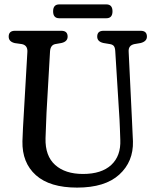

<svg xmlns="http://www.w3.org/2000/svg" viewBox="-20 -840 704 873"><path d="M523.5 -295 504 -608.5Q503 -624 497.5 -630.8Q492 -637.5 480 -639.5L450 -644.5Q422 -651 422 -673.5Q422 -700 450.5 -700H619.5Q648 -700 648 -673.5Q648 -652 620 -644.5L591 -639.5Q563 -633.5 565 -605L580 -295.5Q581 -270.5 582.2 -246.8Q583.5 -223 584.5 -197.5Q587 -105 522.2 -46Q457.5 13 330.5 13Q206.5 13 143.2 -43.5Q80 -100 82 -198Q82.5 -220.5 84.5 -258.5Q86.5 -296.5 88.5 -327.5L104.5 -604.5Q106 -634 79.5 -639.5L47.5 -644Q19.5 -650.5 19.5 -673.5Q19.5 -700 48 -700H259Q287.5 -700 287.5 -673.5Q287.5 -651 259.5 -644.5L231 -639.5Q209.5 -635 207.5 -606.5L191.5 -327.5Q190 -292 189 -263.5Q188 -235 187 -211Q185 -131 230.8 -90Q276.5 -49 357.5 -49Q441.5 -49 485.8 -90Q530 -131 527 -204Q526 -235 525.2 -255.2Q524.5 -275.5 523.5 -295ZM221.5 -788.5Q221.5 -820 249.5 -820H463.5Q491.5 -820 491.5 -788.5Q491.5 -757 463.5 -757H249.5Q221.5 -757 221.5 -788.5Z"/></svg>

Font: Fraunces 144pt SuperSoft
Style: Regular
Weight: 400
Version: Version 1.000;[b76b70a41]